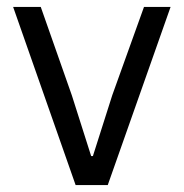

<svg xmlns="http://www.w3.org/2000/svg" viewBox="-20 -536 532 556"><path d="M292 0H199L18 -516H98L188 -260L244 -84H249L305 -260L397 -516H474Z"/></svg>

Font: Aneliza
Style: Regular
Weight: 400
Designer: Mike Abbink, Paul van der Laan, Pieter van Rosmalen
Foundry: Bold Monday
Version: Version 3.0